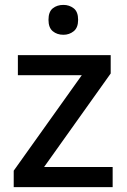

<svg xmlns="http://www.w3.org/2000/svg" viewBox="-20 -764 517 784"><path d="M440 0H36V-67L314 -457H53V-539H432V-464L160 -82H440ZM239 -744Q263 -744 281 -730Q299 -716 299 -683Q299 -651 281 -636.5Q263 -622 239 -622Q213 -622 195.5 -636.5Q178 -651 178 -683Q178 -716 195.5 -730Q213 -744 239 -744Z"/></svg>

Font: Noto Sans Khmer Medium
Style: Regular
Weight: 500
Version: Version 2.003